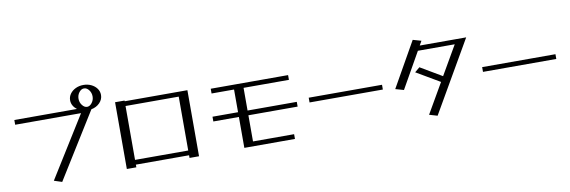

<svg xmlns="http://www.w3.org/2000/svg" viewBox="-60 -1386 5670 1909"><g transform="rotate(-10 2774.5 -431.5)"><path d="M889 -760Q889 -724 867 -695.5Q845 -667 818 -667Q791 -667 769 -695.5Q747 -724 747 -760Q747 -797 768.5 -825Q790 -853 818 -853Q846 -853 867.5 -825Q889 -797 889 -760ZM855 -636Q907 -646 940.5 -680.5Q974 -715 974 -760Q974 -796 953 -825Q932 -854 896.5 -871Q861 -888 818 -888Q775 -888 739.5 -871Q704 -854 683 -825Q662 -796 662 -760Q662 -731 676 -706.5Q690 -682 714 -664H82V-616H747L364 -1L444 25Z M1195 -609H1732V-65H1195ZM1195 -664H1099V10H1195V-17H1732V10H1828V-657H1195Z M2879 -354H2382V-583H2840V-631H2059V-583H2286V-354H2028V-306H2286V6H2797V-42H2382V-306H2879Z M3003 -374V-326H3743V-374Z M4205 -737 4121 -761 3865 -309 3949 -285 4153 -645H4525L4356 -353L4139 -481L4089 -439L4326 -300L4152 1L4234 25L4649 -693H4180Z M4754 -374V-326H5494V-374Z"/></g></svg>

Font: LXGW Marker Gothic
Style: Regular
Weight: 400
Version: Version 1.001